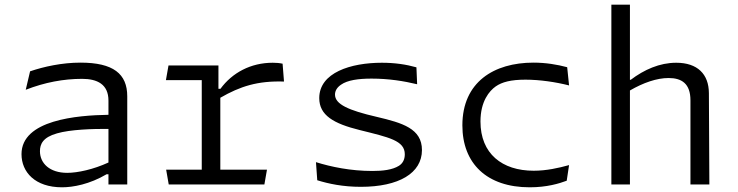

<svg xmlns="http://www.w3.org/2000/svg" viewBox="-20 -785 3140 817"><path d="M521.5 0V-375C521.5 -471 462 -518.5 322.5 -518.5C244 -518.5 166.5 -501.5 108 -481.5L89.5 -403C170.5 -434.5 250.5 -449.5 329.5 -449.5C393.5 -449.5 441.5 -426.5 441.5 -357V-296.5C308.5 -294.5 71.5 -275 71.5 -129C71.5 -53 129 12 244 12C291 12 361.5 -1 433.5 -43.5H441.5V0ZM150 -141.5C150 -172 162.5 -200.5 222.5 -217.5C279 -234 375 -237 441.5 -236.5V-93.5C377.5 -64 310 -49.5 266 -49.5C191.5 -49.5 150 -90 150 -141.5Z M909.5 -506.5H697L686 -444H838.5V-63H687L698 0H1105L1116 -63H917.5V-369C1002.5 -418 1076.5 -441.5 1188.5 -438L1182.5 -514C1168.5 -517 1155 -518 1140.5 -518C1047 -518 968 -475.5 918 -407H909.5Z M1605 -518C1472.5 -518 1338.5 -476 1338.5 -367.5C1338.5 -294.5 1399.5 -259 1511 -231.5C1635 -200.5 1702.5 -187 1702.5 -128.5C1702.5 -106 1693.5 -89.5 1677.5 -79.5C1649.5 -62 1608 -57.5 1565 -57.5C1471.5 -57.5 1389 -75 1324.5 -95L1330 -18C1378 -3 1439.5 10 1515.5 10C1677 10 1775.5 -48 1775.5 -146.5C1775.5 -238 1692 -262 1584 -287.5C1462.5 -315.5 1405.5 -341.5 1405.5 -382.5C1405.5 -398.5 1414 -413 1431 -424.5C1458.5 -444 1505 -450.5 1561 -450.5C1635 -450.5 1698.5 -440 1755 -426.5L1752 -498.5C1707.5 -511 1659.5 -518 1605 -518Z M2250 -518.5C2082 -518.5 1947.5 -436 1947.5 -251.5C1947.5 -89.5 2051.5 12 2234 12C2307 12 2359.5 -4 2391.5 -16L2401.5 -82.5C2356.5 -70 2305 -58.5 2251 -58.5C2116.5 -58.5 2024.5 -131 2024.5 -268C2024.5 -355 2063 -398.5 2089 -417C2116 -436 2154 -446 2216 -446C2277 -446 2344 -436 2401.5 -421.5L2393.5 -499C2350.5 -510.5 2302 -518.5 2250 -518.5Z M2998.5 0 2996.5 -389C2996 -469.5 2948 -518 2857.5 -518C2786.5 -518 2721 -488.5 2664 -445.5H2660.5V-765H2581.5V0H2660.5V-400C2717.5 -433 2774.5 -453 2825 -453C2880.5 -453 2918 -429.5 2918 -358V0Z"/></svg>

Font: Monaspace Argon Light
Style: Regular
Weight: 300
Designer: Riley Cran & the Lettermatic Team
Foundry: Lettermatic
Version: Version 1.000 (Monaspace Argon)